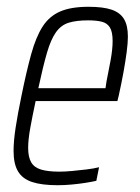

<svg xmlns="http://www.w3.org/2000/svg" viewBox="-20 -538 412 566"><path d="M150 8Q103 8 74.5 -1.5Q46 -11 33 -33Q20 -55 20 -93Q20 -122 26 -161.5Q32 -201 43 -254Q58 -328 72 -378.5Q86 -429 105.5 -459.5Q125 -490 157 -504Q189 -518 241 -518Q284 -518 309 -509.5Q334 -501 345.5 -482Q357 -463 357 -430Q357 -412 353.5 -385Q350 -358 344 -325Q338 -292 330 -256L326 -240H85Q75 -193 69 -159.5Q63 -126 63 -102Q63 -75 72 -59.5Q81 -44 101.5 -38Q122 -32 155 -32Q172 -32 193 -34Q214 -36 235 -38.5Q256 -41 272 -45L264 -5Q251 -2 232 1Q213 4 191.5 6Q170 8 150 8ZM93 -278H291L294 -298Q300 -327 306 -360Q312 -393 312 -417Q312 -444 304 -457Q296 -470 280 -474Q264 -478 240 -478Q205 -478 182.5 -471Q160 -464 145 -443Q130 -422 118.5 -382.5Q107 -343 93 -278Z"/></svg>

Font: Saira Condensed ExtraLight
Style: Italic
Weight: 250
Width: 3
Italic angle: -12°
Designer: Hector Gatti with collaboration of the Omnibus-Type team
Foundry: Omnibus-Type
Version: Version 1.101